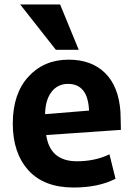

<svg xmlns="http://www.w3.org/2000/svg" viewBox="-20 -816 608 856"><path d="M519 -237 186 -214Q203 -97 323 -97Q404 -97 468 -128L495 -19Q419 20 308 20Q176 20 106.5 -57Q37 -134 37 -265Q37 -398 106.5 -474Q176 -550 286 -550Q388 -550 448.5 -490.5Q509 -431 517 -318Q517 -309 518 -283Q519 -257 519 -237ZM377 -323Q372 -442 283 -442Q237 -442 209.5 -406Q182 -370 181 -307ZM331 -594H229L70 -796H248Z"/></svg>

Font: Repo
Style: Bold
Weight: 700
Designer: Stefan Peev
Foundry: Context Ltd
Version: Version 001.000